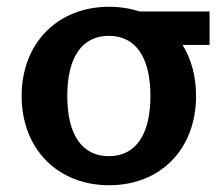

<svg xmlns="http://www.w3.org/2000/svg" viewBox="-20 -534 648 568"><path d="M179 -250C179 -365 223 -428 302 -428C381 -428 425 -365 425 -250C425 -135 381 -72 302 -72C223 -72 179 -135 179 -250ZM600 -401V-500H393C366 -509 335 -514 303 -514C150 -514 44 -406 44 -250C44 -94 150 14 303 14C455 14 560 -93 560 -250C560 -308 546 -359 520 -401Z"/></svg>

Font: Perun
Style: Bold
Weight: 700
Foundry: Copyright (c) Stefan Peev, Context Ltd, 2016
Version: Version 1.089